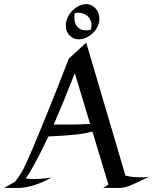

<svg xmlns="http://www.w3.org/2000/svg" viewBox="-57 -917 747 937"><path d="M194.8 -50.8Q168.9 -36.1 145.3 -26.4Q121.6 -16.6 101.1 -10.7Q80.6 -4.9 64.2 -2.4Q47.9 0 36.1 0H-37.1L16.1 -29.8Q24.4 -40.5 32.2 -51.3Q40 -62 45.4 -71.3Q51.8 -81.5 57.1 -91.8Q72.3 -122.6 102.1 -191.4Q114.3 -220.7 131.1 -261.2Q147.9 -301.8 169.9 -355.5Q191.9 -409.2 218.8 -477.5Q245.6 -545.9 278.8 -630.9L363.8 -709L555.2 -60.1Q575.7 -54.7 594.5 -53.2Q613.3 -51.8 629.9 -51.8Q638.7 -51.8 646 -52Q653.3 -52.2 658.7 -52.7Q664.6 -53.2 669.9 -54.2Q641.6 -40.5 620.6 -30.5Q599.6 -20.5 583.3 -13.7Q566.9 -6.8 553 -3.4Q539.1 0 524.9 0H446.8L472.2 -16.1L394 -274.9Q379.9 -271 361.3 -267.3Q342.8 -263.7 317.1 -260.7Q291.5 -257.8 257.6 -255.4Q223.6 -252.9 179.2 -251Q158.7 -207.5 141.6 -173.8Q124.5 -140.1 110.8 -115.2Q97.2 -90.3 86.7 -73.2Q76.2 -56.2 68.8 -45.9Q77.1 -44.4 87.4 -43.7Q97.7 -43 107.9 -43Q123.5 -43 138.9 -44.2Q154.3 -45.4 167 -46.9Q181.6 -48.8 194.8 -50.8ZM263.2 -309.1Q329.1 -309.1 382.8 -312L308.1 -560.1Q277.8 -482.4 252.7 -421.4Q227.5 -360.4 205.1 -309.1ZM428.2 -825.2Q428.2 -805.7 419.4 -787.6Q410.6 -769.5 396.2 -755.6Q381.8 -741.7 363.8 -733.4Q345.7 -725.1 327.1 -725.1Q314.5 -725.1 303.2 -729.7Q292 -734.4 283.2 -743.2Q274.4 -752 269.3 -764.2Q264.2 -776.4 264.2 -792Q264.2 -812 272.7 -830.8Q281.2 -849.6 295.4 -864.3Q309.6 -878.9 327.9 -887.9Q346.2 -897 365.2 -897Q377.4 -897 388.9 -891.4Q400.4 -885.7 409.2 -876Q418 -866.2 423.1 -853.3Q428.2 -840.3 428.2 -825.2ZM307.1 -853Q301.8 -811.5 317.4 -790.3Q333 -769 362.3 -769Q372.1 -769 386.2 -772Q392.6 -794.9 387.2 -811.8Q381.8 -828.6 369.6 -839.1Q357.4 -849.6 340.6 -853Q323.7 -856.4 307.1 -853Z"/></svg>

Font: Quintessential
Style: Regular
Weight: 400
Designer: Astigmatic (AOETI)
Foundry: Astigmatic (AOETI)
Version: Version 1.000